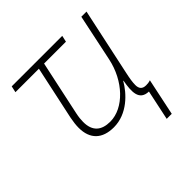

<svg xmlns="http://www.w3.org/2000/svg" viewBox="-181 -688 1024 1024"><g transform="rotate(-45 330.5 -176.5)"><path d="M547 7 511 177H549L593 -32C582 -28 571 -27 560 -27C531 -27 520 -43 520 -69C520 -90 524 -115 532 -152L613 -530H574L518 -264C490 -130 390 -25 288 -25C221 -25 184 -57 184 -126C184 -142 186 -163 191 -186L257 -494H422L430 -530H49L41 -494H218L153 -191C148 -166 145 -142 145 -121C145 -35 194 10 280 10C382 10 456 -70 490 -130H492C479 -57 476 5 547 7Z"/></g></svg>

Font: Noto Sans ExtraLight
Style: Italic
Weight: 200
Italic angle: -12°
Designer: Monotype Design Team
Foundry: Monotype Imaging Inc.
Version: Version 2.013